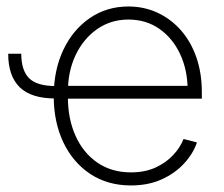

<svg xmlns="http://www.w3.org/2000/svg" viewBox="-20 -564 693 595"><path d="M151.9 -258.8Q76.7 -258.8 41 -293.7Q5.4 -328.6 5.4 -397.5H45.9Q45.9 -345.7 70.3 -321.5Q94.7 -297.4 151.9 -297.4ZM385.7 10.7Q313.5 10.7 259.5 -25.1Q205.6 -61 176 -123.5Q146.5 -186 146.5 -266.1Q146.5 -346.2 176 -408.9Q205.6 -471.7 258.1 -507.8Q310.5 -543.9 377.9 -543.9Q425.8 -543.9 467 -525.1Q508.3 -506.3 539.6 -471.4Q570.8 -436.5 588.1 -387.5Q605.5 -338.4 605.5 -277.3V-258.3H172.4V-297.9H581.1L561.5 -283.7Q561.5 -346.7 538.3 -396.2Q515.1 -445.8 473.9 -474.6Q432.6 -503.4 377.9 -503.4Q323.7 -503.4 281.2 -473.9Q238.8 -444.3 214.6 -393.8Q190.4 -343.3 190.4 -279.3V-263.2Q190.4 -195.8 214.1 -143.1Q237.8 -90.3 281.7 -60.1Q325.7 -29.8 385.7 -29.8Q429.2 -29.8 462.2 -44.9Q495.1 -60.1 517.1 -84Q539.1 -107.9 548.8 -133.3L590.3 -122.6Q578.6 -87.9 550.5 -57.4Q522.5 -26.9 481 -8.1Q439.5 10.7 385.7 10.7Z"/></svg>

Font: Inter 20pt ExtraLight
Style: Regular
Weight: 250
Version: Version 4.001;git-66647c0bb